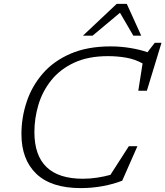

<svg xmlns="http://www.w3.org/2000/svg" viewBox="-20 -955 848 985"><path d="M607 -28Q562.5 -10.5 507.2 -0.2Q452 10 394.5 10Q243 10 166.5 -63.2Q90 -136.5 90 -267Q90 -352 116.8 -432.5Q143.5 -513 199 -577.2Q254.5 -641.5 341.2 -679.2Q428 -717 548 -717Q599.5 -717 650 -708.5Q700.5 -700 736.5 -687L774 -735.5H808.5L733.5 -489.5H689.5L711.5 -629.5Q672 -651.5 626.8 -659.2Q581.5 -667 534.5 -667Q432 -667 360 -633.2Q288 -599.5 243 -543.2Q198 -487 177.2 -417.8Q156.5 -348.5 156.5 -277.5Q156.5 -38 405.5 -38Q441.5 -38 477.8 -43.5Q514 -49 546.5 -58L641 -205H685ZM405.5 -772 578.5 -935H630.5L704.5 -772H664L595.5 -889.5L455 -772Z"/></svg>

Font: Newsreader Caption Light
Style: Italic
Weight: 300
Italic angle: -17°
Designer: Hugues Gentile
Foundry: Production Type
Version: Version 1.001